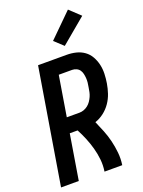

<svg xmlns="http://www.w3.org/2000/svg" viewBox="-179 -1068 859 1150"><g transform="rotate(-20 250.0 -493.5)"><path d="M3 0 124 -735H306Q337 -735 365.5 -728Q394 -721 417 -704.5Q440 -688 454 -663Q468 -638 474.5 -610Q481 -582 480 -551.5Q479 -521 474 -491Q469 -461 459 -431Q449 -401 430.5 -374Q412 -347 386 -327Q360 -307 330 -297Q345 -263 359 -228Q373 -193 382 -156Q391 -119 395 -79.5Q399 -40 393 0H280Q286 -39 282 -77Q278 -115 268 -151Q258 -187 244 -221Q230 -255 213 -287H163L116 0ZM179 -383H260Q274 -383 288 -388Q302 -393 314 -402.5Q326 -412 334.5 -424.5Q343 -437 349 -450.5Q355 -464 358 -478Q361 -492 363 -506Q366 -521 367.5 -535.5Q369 -550 368 -564Q367 -578 364 -591.5Q361 -605 353.5 -616Q346 -627 333 -633Q320 -639 306 -639H221ZM314 -789 258 -841 406 -987 474 -923Z"/></g></svg>

Font: Iosevka Term Curly
Style: Bold Italic
Weight: 700
Italic angle: -9°
Designer: Belleve Invis
Foundry: Belleve Invis
Version: Version 32.3.0